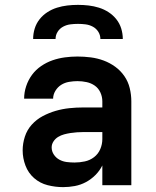

<svg xmlns="http://www.w3.org/2000/svg" viewBox="-20 -760 640 788"><path d="M239 8Q207 8 175.5 0Q144 -8 120 -29Q96 -50 84.5 -80.5Q73 -111 73 -143Q73 -171 82 -199Q91 -227 110.5 -248.5Q130 -270 155.5 -283.5Q181 -297 208.5 -305Q236 -313 264.5 -316Q293 -319 322 -319H400V-344Q400 -363 392 -380.5Q384 -398 369 -408.5Q354 -419 335.5 -423Q317 -427 298 -427Q281 -427 263.5 -424Q246 -421 231.5 -412Q217 -403 207.5 -387.5Q198 -372 198 -355H79Q79 -381 87.5 -406.5Q96 -432 111.5 -453Q127 -474 149 -489Q171 -504 195.5 -512.5Q220 -521 246 -524.5Q272 -528 298 -528Q325 -528 352.5 -524.5Q380 -521 405.5 -511.5Q431 -502 453 -486Q475 -470 490.5 -447.5Q506 -425 512.5 -398Q519 -371 519 -344V0H400V-81Q389 -59 371.5 -41.5Q354 -24 332.5 -12.5Q311 -1 287 3.5Q263 8 239 8ZM286 -93Q307 -93 328 -97.5Q349 -102 366 -115Q383 -128 391.5 -148Q400 -168 400 -189V-218H322Q309 -218 295.5 -217Q282 -216 269 -214Q256 -212 243 -208.5Q230 -205 218.5 -198Q207 -191 199.5 -179.5Q192 -168 192 -155Q192 -139 201 -125.5Q210 -112 224 -104.5Q238 -97 254 -95Q270 -93 286 -93ZM116 -600Q116 -622 122.5 -643Q129 -664 142.5 -681Q156 -698 174.5 -710Q193 -722 214 -728.5Q235 -735 256.5 -737.5Q278 -740 300 -740Q322 -740 343.5 -737.5Q365 -735 386 -728.5Q407 -722 425.5 -710Q444 -698 457.5 -681Q471 -664 477.5 -643Q484 -622 484 -600H392Q392 -616 383.5 -629.5Q375 -643 361 -650.5Q347 -658 331.5 -660Q316 -662 300 -662Q284 -662 268.5 -660Q253 -658 239 -650.5Q225 -643 216.5 -629.5Q208 -616 208 -600Z"/></svg>

Font: Iosevka Fixed Extended
Style: Bold
Weight: 700
Width: 7
Monospace: yes
Designer: Belleve Invis
Foundry: Belleve Invis
Version: Version 24.1.1; ttfautohint (v1.8.4)